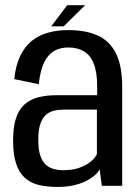

<svg xmlns="http://www.w3.org/2000/svg" viewBox="-20 -716 538 740"><path d="M201 4.5Q236 4.5 263.8 -1.8Q291.5 -8 312 -18.5Q332.5 -29 345.8 -40.8Q359 -52.5 364 -63.5L372.5 0H451V-380Q451 -462 427 -510Q403 -558 357 -579Q311 -600 242.5 -600Q201 -600 165.8 -590.2Q130.5 -580.5 103.2 -559Q76 -537.5 58.2 -501Q40.5 -464.5 35 -411L129.5 -391.5Q135 -444.5 150.2 -475.5Q165.5 -506.5 189 -519.8Q212.5 -533 243 -533Q278 -533 303 -518.5Q328 -504 341.2 -471Q354.5 -438 354.5 -383V-349H197.5Q158 -349 126.8 -340.8Q95.5 -332.5 74 -313Q52.5 -293.5 41.5 -259.8Q30.5 -226 30.5 -174Q30.5 -120 42.2 -85Q54 -50 76.2 -30.2Q98.5 -10.5 130 -3Q161.5 4.5 201 4.5ZM223.5 -60Q203.5 -60 186 -65Q168.5 -70 155.2 -82.5Q142 -95 134.8 -118Q127.5 -141 127.5 -177.5Q127.5 -214 135 -237Q142.5 -260 155.8 -272.2Q169 -284.5 186.8 -289Q204.5 -293.5 225 -293.5H353.5V-122Q347 -107.5 329.5 -93Q312 -78.5 285.2 -69.2Q258.5 -60 223.5 -60ZM177.5 -614.5H225.5L308 -696H239Z"/></svg>

Font: Anybody SemiCondensed
Style: Regular
Weight: 400
Width: 4
Version: Version 1.113;gftools[0.9.25]